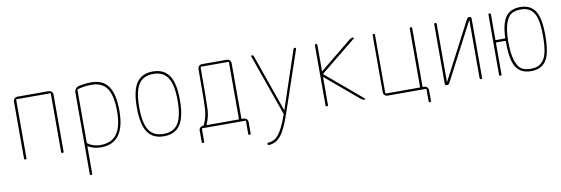

<svg xmlns="http://www.w3.org/2000/svg" viewBox="-55 -938 4610 1577"><g transform="rotate(-10 2250.0 -149.5)"><path d="M85 -9.8V-485.4Q85 -500 95.7 -509.8Q106.4 -519.5 121.1 -519.5H378.9Q393.6 -519.5 404.3 -509.8Q415 -500 415 -485.4V-9.8Q415 0 404.8 0Q394.5 0 394.5 -9.8V-495.1Q394.5 -500 389.6 -500H110.4Q105.5 -500 105.5 -495.1V-9.8Q105.5 0 95.2 0Q85 0 85 -9.8Z M615.2 -488.3V-48.8Q615.2 -44.9 619.1 -42Q663.1 -9.8 724.6 -9.8Q816.4 -9.8 860.8 -70.8Q905.3 -131.8 905.3 -259.8Q905.3 -390.6 864.7 -450.2Q824.2 -509.8 735.4 -509.8Q674.8 -509.8 620.1 -494.1Q615.2 -492.2 615.2 -488.3ZM594.7 210V-471.7Q594.7 -487.3 605 -500.5Q615.2 -513.7 629.9 -517.6Q675.8 -529.3 735.4 -530.3Q833 -530.3 878.9 -465.3Q924.8 -400.4 924.8 -259.8Q924.8 9.8 724.6 9.8Q665 9.8 619.1 -17.6Q615.2 -19.5 615.2 -15.6V209Q615.2 219.7 605 219.7Q594.7 219.7 594.7 210Z M1372.1 -450.2Q1334 -509.8 1250 -509.8Q1166 -509.8 1127.9 -450.2Q1089.8 -390.6 1089.8 -259.8Q1089.8 -128.9 1127.9 -69.3Q1166 -9.8 1250 -9.8Q1334 -9.8 1372.1 -69.3Q1410.2 -128.9 1410.2 -259.8Q1410.2 -390.6 1372.1 -450.2ZM1386.2 -55.2Q1342.8 9.8 1250 9.8Q1157.2 9.8 1113.8 -55.2Q1070.3 -120.1 1070.3 -260.3Q1070.3 -400.4 1113.8 -465.3Q1157.2 -530.3 1250 -530.3Q1342.8 -530.3 1386.2 -465.3Q1429.7 -400.4 1429.7 -260.3Q1429.7 -120.1 1386.2 -55.2Z M1610.4 -25.4Q1608.4 -20.5 1612.3 -19.5H1875Q1879.9 -19.5 1879.9 -25.4V-495.1Q1879.9 -500 1875 -500H1649.4Q1644.5 -500 1643.6 -495.1Q1643.6 -208 1639.6 -143.1Q1635.7 -78.1 1610.4 -25.4ZM1545.9 110.4V13.7Q1545.9 0 1556.2 -9.8Q1566.4 -19.5 1580.1 -19.5Q1585 -19.5 1586.9 -24.4Q1614.3 -81.1 1619.1 -142.1Q1624 -203.1 1624 -484.4Q1624 -499 1633.8 -509.3Q1643.6 -519.5 1659.2 -519.5H1865.2Q1879.9 -519.5 1890.1 -509.8Q1900.4 -500 1900.4 -485.4V-25.4Q1900.4 -20.5 1905.3 -19.5H1918Q1932.6 -19.5 1943.4 -9.8Q1954.1 0 1954.1 14.6V110.4Q1954.1 120.1 1943.8 120.1Q1933.6 120.1 1933.6 110.4V4.9Q1933.6 0 1928.7 0H1571.3Q1566.4 0 1566.4 4.9V110.4Q1566.4 120.1 1556.2 120.1Q1545.9 120.1 1545.9 110.4Z M2247.1 -4.9 2069.3 -509.8Q2067.4 -513.7 2069.8 -516.6Q2072.3 -519.5 2076.2 -519.5Q2085.9 -519.5 2089.8 -509.8L2257.8 -32.2Q2257.8 -31.2 2258.8 -31.2Q2260.7 -31.2 2260.7 -32.2L2420.9 -509.8Q2423.8 -519.5 2433.6 -519.5Q2436.5 -519.5 2439.9 -516.6Q2443.4 -513.7 2442.4 -509.8L2269.5 0Q2225.6 129.9 2184.6 178.7Q2143.6 227.5 2085 230.5Q2081.1 230.5 2078.1 227.1Q2075.2 223.6 2075.2 219.7Q2075.2 215.8 2077.6 212.9Q2080.1 210 2084 210Q2117.2 208 2141.6 191.9Q2166 175.8 2192.9 130.4Q2219.7 85 2248 3.9Q2249 1 2247.1 -4.9Z M2599.6 -9.8V-509.8Q2599.6 -519.5 2609.9 -519.5Q2620.1 -519.5 2620.1 -509.8V-293Q2620.1 -292 2621.1 -292H2623L2890.6 -509.8Q2903.3 -519.5 2918.9 -519.5Q2922.9 -519.5 2924.3 -515.6Q2925.8 -511.7 2922.9 -509.8L2627 -269.5Q2624 -266.6 2627 -263.7L2927.7 -9.8Q2929.7 -7.8 2928.7 -3.9Q2927.7 0 2923.8 0Q2910.2 0 2897.5 -9.8L2623 -241.2Q2622.1 -242.2 2621.1 -242.2Q2620.1 -242.2 2620.1 -241.2V-9.8Q2620.1 0 2609.9 0Q2599.6 0 2599.6 -9.8Z M3116.2 0Q3101.6 0 3091.3 -9.8Q3081.1 -19.5 3081.1 -35.2V-509.8Q3081.1 -519.5 3090.8 -519.5Q3100.6 -519.5 3100.6 -509.8V-25.4Q3100.6 -20.5 3106.4 -19.5H3385.7Q3390.6 -19.5 3390.6 -25.4V-509.8Q3390.6 -519.5 3400.9 -519.5Q3411.1 -519.5 3411.1 -509.8V-25.4Q3411.1 -20.5 3416 -19.5H3423.8Q3438.5 -19.5 3448.7 -9.8Q3459 0 3459 14.6V103.5Q3459 113.3 3449.2 113.8Q3439.5 114.3 3439.5 103.5V4.9Q3439.5 0 3433.6 0Z M3610.4 0Q3595.7 0 3594.7 -15.6V-509.8Q3594.7 -519.5 3605 -519.5Q3615.2 -519.5 3615.2 -509.8V-27.3Q3615.2 -26.4 3616.2 -26.4Q3617.2 -26.4 3617.2 -27.3L3867.2 -505.9Q3874 -519.5 3889.6 -519.5Q3904.3 -519.5 3905.3 -503.9V-9.8Q3905.3 0 3895 0Q3884.8 0 3884.8 -9.8V-493.2Q3884.8 -494.1 3883.8 -494.1Q3882.8 -494.1 3882.8 -493.2L3632.8 -13.7Q3626 0 3610.4 0Z M4313.5 -506.8Q4266.6 -506.8 4236.8 -488.8Q4207 -470.7 4188 -415Q4168.9 -359.4 4168.9 -260.3Q4168.9 -161.1 4188 -105Q4207 -48.8 4236.3 -30.8Q4265.6 -12.7 4313.5 -12.7Q4348.6 -12.7 4373 -22.9Q4397.5 -33.2 4418 -59.1Q4438.5 -85 4448.2 -134.8Q4458 -184.6 4458 -259.8Q4458 -335 4448.2 -384.8Q4438.5 -434.6 4418 -460.9Q4397.5 -487.3 4373 -497.1Q4348.6 -506.8 4313.5 -506.8ZM4046.9 -9.8V-509.8Q4046.9 -519.5 4057.1 -519.5Q4067.4 -519.5 4067.4 -509.8V-299.8Q4067.4 -294.9 4072.3 -294.9H4143.6Q4148.4 -294.9 4149.4 -298.8Q4154.3 -423.8 4194.3 -475.6Q4234.4 -527.3 4313.5 -527.3Q4398.4 -527.3 4438 -467.8Q4477.5 -408.2 4477.5 -260.3Q4477.5 -112.3 4438 -52.7Q4398.4 6.8 4313 6.8Q4227.5 6.8 4188.5 -52.7Q4149.4 -112.3 4149.4 -259.8V-268.6Q4149.4 -274.4 4143.6 -275.4H4072.3Q4067.4 -275.4 4067.4 -269.5V-9.8Q4067.4 0 4057.1 0Q4046.9 0 4046.9 -9.8Z"/></g></svg>

Font: Rounded Mgen+ 1mn thin
Style: Regular
Weight: 100
Designer: [Source Han Sans]
Ryoko NISHIZUKA  (kana & ideographs); Paul D. Hunt (Latin, Greek & Cyrillic); Wenlong ZHANG  (bopomofo
Version: Version 1.059.20150602